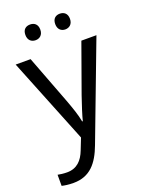

<svg xmlns="http://www.w3.org/2000/svg" viewBox="-176 -880 862 1137"><g transform="rotate(-20 255.0 -311.0)"><path d="M115 -747C115 -713 136 -697 162 -697C187 -697 209 -713 209 -747C209 -782 187 -796 162 -796C136 -796 115 -782 115 -747ZM303 -747C303 -713 324 -697 349 -697C374 -697 396 -713 396 -747C396 -782 374 -796 349 -796C324 -796 303 -782 303 -747ZM1 -602 217 -64 189 7C167 65 131 102 70 102C47 102 25 99 11 96V166C28 170 52 174 84 174C188 174 241 109 279 8L510 -602H415L306 -298C287 -243 268 -184 260 -151H256C248 -195 231 -243 211 -297L95 -602Z"/></g></svg>

Font: Noto Sans Malayalam UI
Style: Regular
Weight: 400
Designer: Jelle Bosma - Monotype Design Team
Foundry: Monotype Imaging Inc.
Version: Version 2.104